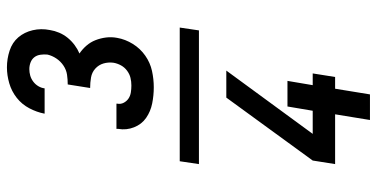

<svg xmlns="http://www.w3.org/2000/svg" viewBox="-280 -612 1061 540"><g transform="rotate(-90 250.0 -342.5)"><path d="M434 -313H58L66 -367H442ZM274 -440Q251 -440 228.5 -444.5Q206 -449 188 -461.5Q170 -474 161.5 -495.5Q153 -517 157 -540V-545H228V-543Q226 -533 230.5 -524.5Q235 -516 242.5 -511Q250 -506 259.5 -504.5Q269 -503 279 -503Q290 -503 300.5 -505.5Q311 -508 320.5 -515Q330 -522 335.5 -532Q341 -542 343 -553Q345 -568 341 -581.5Q337 -595 326.5 -604.5Q316 -614 301.5 -616.5Q287 -619 272 -619L282 -682Q296 -682 309.5 -684Q323 -686 335 -694Q347 -702 355 -714Q363 -726 366 -739Q367 -749 365.5 -759Q364 -769 358.5 -776Q353 -783 344 -786.5Q335 -790 325 -790Q316 -790 307 -787.5Q298 -785 290 -779Q282 -773 277 -764.5Q272 -756 271 -747H200V-748Q204 -769 215 -790Q226 -811 244.5 -825.5Q263 -840 285.5 -846.5Q308 -853 330 -853Q354 -853 377 -845.5Q400 -838 414.5 -821Q429 -804 434.5 -780.5Q440 -757 435 -732Q433 -719 427.5 -706Q422 -693 413 -682Q404 -671 392.5 -662.5Q381 -654 369 -649Q381 -641 391 -629.5Q401 -618 406.5 -604Q412 -590 414 -574.5Q416 -559 413 -543Q409 -520 396 -499Q383 -478 363 -464Q343 -450 320 -445Q297 -440 274 -440ZM182 168 198 70H58L68 7L245 -236H321L143 7H208L220 -64H292L280 7H313L303 70H270L254 168Z"/></g></svg>

Font: Iosevka Medium
Style: Italic
Weight: 500
Italic angle: -9°
Monospace: yes
Designer: Belleve Invis
Foundry: Belleve Invis
Version: Version 32.5.0; ttfautohint (v1.8.4)